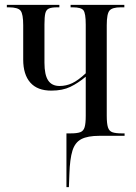

<svg xmlns="http://www.w3.org/2000/svg" viewBox="-20 -556 556 786"><path d="M252 210V-10H270Q296 -10 309 -15Q322 -20 326.5 -35.5Q331 -51 331 -82V-242Q300 -216 268 -200.5Q236 -185 190 -185Q133 -185 104 -218Q75 -251 75 -312V-453Q75 -498 64.5 -512Q54 -526 16 -526H8V-536H223V-526H214Q191 -526 180 -521Q169 -516 165.5 -501.5Q162 -487 162 -456V-299Q162 -250 177 -227Q192 -204 224 -204Q251 -204 275.5 -215.5Q300 -227 331 -256V-455Q331 -502 321.5 -514Q312 -526 278 -526H269V-536H489V-526H474Q440 -526 428.5 -513Q417 -500 417 -453V-82Q417 -50 422 -34.5Q427 -19 440.5 -14.5Q454 -10 478 -10H490V0H387Q339 0 313 13.5Q287 27 276.5 61Q266 95 264 157L262 210Z"/></svg>

Font: Noto Serif Display ExtraCondensed
Style: Regular
Weight: 400
Width: 2
Designer: Monotype Design Team
Foundry: Monotype Imaging Inc.
Version: Version 2.009